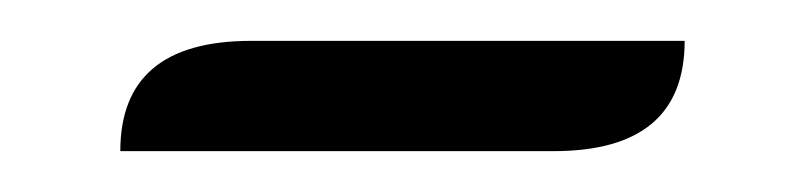

<svg xmlns="http://www.w3.org/2000/svg" viewBox="-20 -324 395 94"><path d="M38.9 -250Q38.9 -304 103 -304H315.2Q315.2 -250 251 -250Z"/></svg>

Font: Myanmar KatKuu
Style: Regular
Weight: 400
Designer: Khon Soe Zaw Thu
Foundry: MPUA
Version: Version 1.00 September 13, 2016, initial release